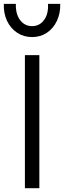

<svg xmlns="http://www.w3.org/2000/svg" viewBox="-34 -990 337 1010"><path d="M97 0V-700H173V0ZM135 -795Q90.5 -795 56.2 -817.8Q22 -840.5 3.2 -879.8Q-15.5 -919 -14 -969.5H49.5Q47.5 -917 71.5 -884.8Q95.5 -852.5 135 -852.5Q174 -852.5 197.8 -884.8Q221.5 -917 218.5 -969.5H283Q284 -919.5 265.2 -880Q246.5 -840.5 212.8 -817.8Q179 -795 135 -795Z"/></svg>

Font: Geologica Cursive ExtraLight
Style: Regular
Weight: 250
Designer: Sindre Bremnes, Frode Helland
Foundry: Monokrom Skriftforlag AS
Version: Version 1.010;gftools[0.9.28]